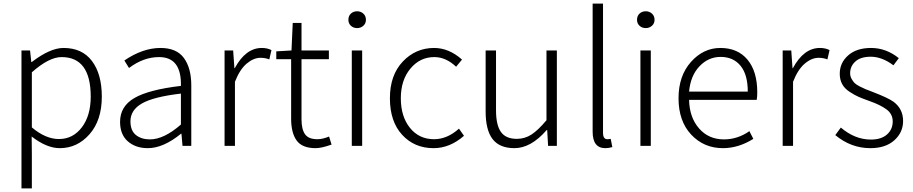

<svg xmlns="http://www.w3.org/2000/svg" viewBox="-20 -815 5105 1073"><path d="M100 238V-533H148L155 -468H157Q260 -547 335 -547Q439 -547 494 -474Q549 -401 549 -275Q549 -143 480.5 -65Q412 13 314 13Q241 13 157 -52L158 46V238ZM309 -38Q388 -38 437.5 -103.5Q487 -169 487 -275Q487 -496 324 -496Q254 -496 158 -411V-103Q235 -38 309 -38Z M806 13Q738 13 694.5 -25Q651 -63 651 -134Q651 -221 731.5 -267.5Q812 -314 991 -335Q995 -496 869 -496Q782 -496 701 -435L675 -477Q778 -547 877 -547Q967 -547 1008 -490.5Q1049 -434 1049 -338V0H1000L994 -68H992Q893 13 806 13ZM818 -36Q896 -36 991 -119V-292Q838 -274 773.5 -237Q709 -200 709 -137Q709 -85 739.5 -60.5Q770 -36 818 -36Z M1235 0V-533H1283L1290 -434H1292Q1353 -547 1443 -547Q1474 -547 1497 -535L1485 -483Q1462 -492 1436 -492Q1397 -492 1358.5 -459.5Q1320 -427 1293 -358V0Z M1744 13Q1669 13 1638 -29.5Q1607 -72 1607 -152V-484H1524V-528L1609 -533L1616 -687H1665V-533H1818V-484H1665V-148Q1665 -93 1684.5 -65Q1704 -37 1754 -37Q1783 -37 1819 -52L1833 -7Q1777 13 1744 13Z M1946 0V-533H2004V0ZM1976 -658Q1955 -658 1941 -671Q1927 -684 1927 -704Q1927 -726 1941 -739Q1955 -752 1976 -752Q1996 -752 2010.5 -739Q2025 -726 2025 -704Q2025 -684 2010.5 -671Q1996 -658 1976 -658Z M2403 13Q2296 13 2227.5 -61.5Q2159 -136 2159 -266Q2159 -395 2231 -471Q2303 -547 2406 -547Q2489 -547 2562 -482L2529 -442Q2472 -496 2407 -496Q2327 -496 2273.5 -431.5Q2220 -367 2220 -266Q2220 -164 2271 -100.5Q2322 -37 2406 -37Q2479 -37 2545 -96L2573 -56Q2494 13 2403 13Z M2855 13Q2772 13 2733 -37.5Q2694 -88 2694 -192V-533H2752V-199Q2752 -116 2779.5 -77.5Q2807 -39 2868 -39Q2913 -39 2950 -63Q2987 -87 3034 -143V-533H3092V0H3043L3038 -88H3035Q2947 13 2855 13Z M3363 13Q3292 13 3292 -79V-795H3350V-73Q3350 -37 3374 -37Q3382 -37 3393 -39L3402 7Q3382 13 3363 13Z M3559 0V-533H3617V0ZM3589 -658Q3568 -658 3554 -671Q3540 -684 3540 -704Q3540 -726 3554 -739Q3568 -752 3589 -752Q3609 -752 3623.5 -739Q3638 -726 3638 -704Q3638 -684 3623.5 -671Q3609 -658 3589 -658Z M4020 13Q3914 13 3843 -62.5Q3772 -138 3772 -266Q3772 -391 3841.5 -469Q3911 -547 4006 -547Q4103 -547 4157.5 -481.5Q4212 -416 4212 -299Q4212 -276 4209 -257H3831Q3833 -159 3886.5 -97.5Q3940 -36 4026 -36Q4102 -36 4168 -82L4190 -39Q4107 13 4020 13ZM3831 -303H4159Q4159 -398 4118.5 -447.5Q4078 -497 4007 -497Q3939 -497 3889 -444.5Q3839 -392 3831 -303Z M4354 0V-533H4402L4409 -434H4411Q4472 -547 4562 -547Q4593 -547 4616 -535L4604 -483Q4581 -492 4555 -492Q4516 -492 4477.5 -459.5Q4439 -427 4412 -358V0Z M4844 13Q4736 13 4648 -60L4679 -102Q4758 -35 4847 -35Q4905 -35 4937 -63.5Q4969 -92 4969 -136Q4969 -178 4934.5 -203.5Q4900 -229 4840 -250Q4801 -264 4779 -273.5Q4757 -283 4728.5 -301.5Q4700 -320 4686.5 -345Q4673 -370 4673 -403Q4673 -464 4720 -505.5Q4767 -547 4848 -547Q4932 -547 5003 -490L4973 -450Q4909 -498 4846 -498Q4790 -498 4760.5 -471.5Q4731 -445 4731 -406Q4731 -389 4739 -374.5Q4747 -360 4756 -351Q4765 -342 4785.5 -331.5Q4806 -321 4817.5 -316.5Q4829 -312 4855 -302Q4944 -268 4974 -246Q5027 -206 5027 -139Q5027 -75 4978 -31Q4929 13 4844 13Z"/></svg>

Font: Noto Sans Korean Light
Style: Regular
Weight: 300
Designer: Ryoko NISHIZUKA  (kana & ideographs); Paul D. Hunt (Latin, Greek & Cyrillic); Wenlong ZHANG  (bopomofo); Sandoll Communi
Foundry: Adobe Systems Incorporated
Version: Version 1.000;PS 1;hotconv 1.0.78;makeotf.lib2.5.61930